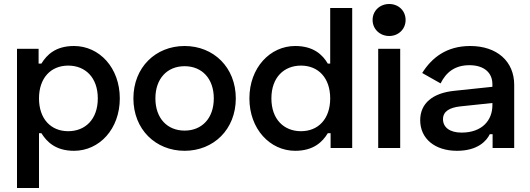

<svg xmlns="http://www.w3.org/2000/svg" viewBox="-20 -740 2650 960"><path d="M65 200H175V-74H187C214 -31 258 14 350 14C477 14 579 -95 579 -248C579 -401 477 -510 350 -510C258 -510 214 -466 187 -422H173V-496H65ZM321 -84C234 -84 175 -146 175 -248C175 -350 234 -412 321 -412C406 -412 469 -353 469 -248C469 -143 406 -84 321 -84Z M647 -248C647 -93 758 14 903 14C1048 14 1159 -93 1159 -248C1159 -403 1048 -510 903 -510C758 -510 647 -403 647 -248ZM757 -248C757 -347 816 -409 903 -409C990 -409 1049 -347 1049 -248C1049 -149 990 -87 903 -87C816 -87 757 -149 757 -248Z M1741 -700H1631V-422H1619C1593 -466 1548 -510 1456 -510C1330 -510 1227 -401 1227 -248C1227 -95 1330 14 1456 14C1548 14 1593 -31 1619 -74H1633V0H1741ZM1485 -412C1572 -412 1631 -350 1631 -248C1631 -146 1572 -84 1485 -84C1400 -84 1337 -143 1337 -248C1337 -353 1400 -412 1485 -412Z M1843 -640C1843 -594 1880 -560 1926 -560C1972 -560 2008 -594 2008 -640C2008 -687 1972 -720 1926 -720C1880 -720 1843 -687 1843 -640ZM1981 -496H1871V0H1981Z M2091 -375 2183 -323C2210 -378 2254 -414 2327 -414C2401 -414 2442 -376 2442 -319V-306L2252 -286C2143 -275 2081 -223 2081 -139C2081 -47 2154 14 2265 14C2369 14 2413 -36 2429 -69H2443V0H2551V-316C2551 -433 2465 -510 2331 -510C2211 -510 2138 -450 2091 -375ZM2195 -144C2195 -184 2229 -202 2281 -208L2442 -225V-214C2442 -138 2390 -77 2288 -77C2228 -77 2195 -104 2195 -144Z"/></svg>

Font: Space Text SemiBold
Style: Regular
Weight: 600
Designer: Florian Karsten (Space Text), Colophon Foundry (Space Mono)
Foundry: Florian Karsten
Version: Version 1.003;PS 001.003;hotconv 1.0.88;makeotf.lib2.5.64775